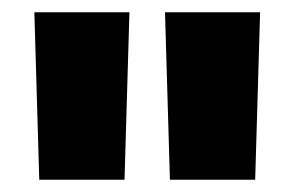

<svg xmlns="http://www.w3.org/2000/svg" viewBox="-20 -720 480 313"><path d="M44 -427 36 -700H191L183 -427ZM257 -427 249 -700H404L396 -427Z"/></svg>

Font: Georama SemiExpanded
Style: Bold
Weight: 700
Width: 6
Designer: Jean-Baptiste Levee
Foundry: Production Type
Version: Version 1.001